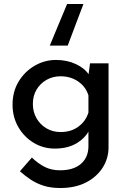

<svg xmlns="http://www.w3.org/2000/svg" viewBox="-20 -736 612 964"><path d="M230 -507Q252 -560 273.5 -612Q295 -664 317 -716H399Q379 -664 359.5 -612Q340 -560 320 -507ZM283 208Q235 208 199 196.5Q163 185 134.5 166Q106 147 80 124L140 55Q171 85 204.5 102Q238 119 281 119Q349 119 386 87Q423 55 424 1V-108L431 -89Q413 -47 367.5 -18.5Q322 10 255 10Q197 10 149 -19Q101 -48 72 -98Q43 -148 43 -211Q43 -276 73.5 -326.5Q104 -377 154 -406Q204 -435 261 -435Q317 -435 361.5 -414Q406 -393 427 -360L422 -343L432 -418H525V3Q525 60 495 106.5Q465 153 411 180.5Q357 208 283 208ZM145 -214Q145 -174 163.5 -142Q182 -110 213.5 -91.5Q245 -73 284 -73Q337 -73 374 -100.5Q411 -128 424 -171V-257Q411 -300 373 -326.5Q335 -353 284 -353Q245 -353 213.5 -335Q182 -317 163.5 -286Q145 -255 145 -214Z"/></svg>

Font: Reem Kufi Fun
Style: Regular
Weight: 400
Designer: Khaled Hosny
Version: Version 1.005